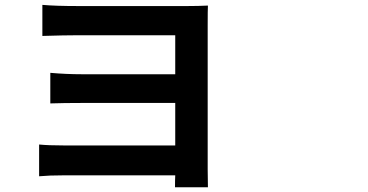

<svg xmlns="http://www.w3.org/2000/svg" viewBox="-20 -746 1540 803"><path d="M848.6 -641.6V-38.1Q848.6 -27.3 849.1 0Q849.6 27.3 849.6 37.1H711.9Q711.9 5.9 712.9 -12.7H246.1Q186.5 -12.7 143.6 -8.8V-141.6Q182.6 -137.7 247.1 -137.7H712.9V-315.4H322.3Q247.1 -315.4 190.4 -313.5V-441.4Q256.8 -435.5 322.3 -435.5H712.9V-598.6H307.6Q251 -598.6 157.2 -595.7V-725.6Q212.9 -720.7 307.6 -720.7H762.7Q810.5 -720.7 849.6 -722.7Q848.6 -707 848.6 -641.6Z"/></svg>

Font: Bpmf Zihi Sans Bold
Style: Bold
Weight: 700
Foundry: But Ko
Version: Version 1.320